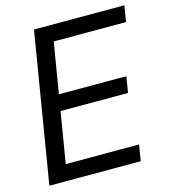

<svg xmlns="http://www.w3.org/2000/svg" viewBox="-109 -815 797 902"><g transform="rotate(-15 289.5 -364.0)"><path d="M19.5 0 139.6 -727.5H579.1L566.4 -649.4H214.8L173.8 -403.3H502L489.3 -325.2H161.1L120.1 -78.1H476.6L463.9 0Z"/></g></svg>

Font: Inter Tight
Style: Italic
Weight: 400
Italic angle: -9.39999°
Designer: Rasmus Andersson
Foundry: rsms
Version: Version 3.002